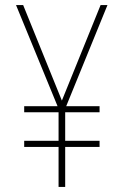

<svg xmlns="http://www.w3.org/2000/svg" viewBox="-20 -734 487 754"><path d="M223 -339 71 -714H43L206 -317H75V-293H210V-181H75V-157H210V0H236V-157H371V-181H236V-293H371V-317H240L402 -714H375Z"/></svg>

Font: Noto Sans Kannada Condensed Thin
Style: Regular
Weight: 100
Width: 3
Designer: Jelle Bosma - Monotype Design Team
Foundry: Monotype Imaging Inc.
Version: Version 2.005